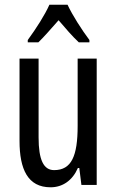

<svg xmlns="http://www.w3.org/2000/svg" viewBox="-20 -786 496 816"><path d="M267 -766H190C171 -723 134 -665 98 -616V-606H143C167 -629 198 -665 229 -700C259 -665 287 -632 315 -606H360V-616C327 -660 288 -721 267 -766ZM391 -537H310V-251C310 -123 284 -63 210 -63C165 -63 144 -107 144 -202V-537H63V-187C63 -67 98 10 195 10C246 10 288 -19 311 -72H317L326 0H391Z"/></svg>

Font: Noto Sans Ethiopic ExtCond
Style: Regular
Weight: 400
Width: 2
Designer: Monotype Design Team
Foundry: Monotype Imaging Inc.
Version: Version 2.102